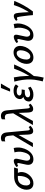

<svg xmlns="http://www.w3.org/2000/svg" viewBox="1618 -2370 990 4267"><g transform="rotate(-90 2113.5 -236.0)"><path d="M172 11Q116 11 82 -16Q48 -43 36.5 -89Q25 -135 36 -192Q49 -253 85 -304Q121 -355 179.5 -385.5Q238 -416 315 -417L525 -418L500 -333Q441 -334 391.5 -334.5Q342 -335 294 -335Q246 -335 213 -318Q180 -301 160 -270Q140 -239 130 -198Q119 -137 135 -98.5Q151 -60 195 -60Q230 -60 257 -83.5Q284 -107 302.5 -144Q321 -181 329 -222Q332 -234 334 -253.5Q336 -273 337 -294.5Q338 -316 338 -334.5Q338 -353 336 -361L391 -373Q398 -353 408 -329.5Q418 -306 423 -276Q428 -246 418 -202Q411 -165 389 -127Q367 -89 334.5 -58Q302 -27 261 -8Q220 11 172 11Z M706 11Q638 11 606 -32Q574 -75 589 -148L623 -310Q625 -321 624.5 -329.5Q624 -338 620 -342.5Q616 -347 607 -347Q597 -347 584.5 -342Q572 -337 560 -328L535 -364Q567 -392 604 -408.5Q641 -425 670 -425Q693 -425 705 -414.5Q717 -404 719.5 -385.5Q722 -367 717 -342L681 -174Q670 -119 687.5 -90Q705 -61 743 -61Q774 -61 798.5 -81.5Q823 -102 840 -139.5Q857 -177 868 -228Q879 -276 876 -323Q873 -370 861 -409L958 -427Q967 -390 969.5 -346.5Q972 -303 962 -254Q946 -180 910.5 -120Q875 -60 823.5 -24.5Q772 11 706 11Z M1335 6Q1315 6 1297.5 -3Q1280 -12 1270 -36Q1260 -60 1257 -106L1245 -390L1228 -547Q1224 -590 1205.5 -606.5Q1187 -623 1154 -624Q1142 -624 1128 -621.5Q1114 -619 1105 -614L1107 -689Q1117 -698 1138.5 -704.5Q1160 -711 1185 -711Q1212 -711 1238 -699.5Q1264 -688 1282.5 -659Q1301 -630 1305 -578L1347 -122Q1350 -90 1358 -79.5Q1366 -69 1376 -69Q1387 -69 1400 -76.5Q1413 -84 1423 -94L1453 -57Q1424 -27 1397 -10.5Q1370 6 1335 6ZM978 0 1257 -467 1272 -361 1069 0Z M1825 6Q1805 6 1787.5 -3Q1770 -12 1760 -36Q1750 -60 1747 -106L1735 -390L1718 -547Q1714 -590 1695.5 -606.5Q1677 -623 1644 -624Q1632 -624 1618 -621.5Q1604 -619 1595 -614L1597 -689Q1607 -698 1628.5 -704.5Q1650 -711 1675 -711Q1702 -711 1728 -699.5Q1754 -688 1772.5 -659Q1791 -630 1795 -578L1837 -122Q1840 -90 1848 -79.5Q1856 -69 1866 -69Q1877 -69 1890 -76.5Q1903 -84 1913 -94L1943 -57Q1914 -27 1887 -10.5Q1860 6 1825 6ZM1468 0 1747 -467 1762 -361 1559 0Z M2141 11Q2094 11 2057 -4Q2020 -19 2002.5 -49Q1985 -79 1997 -124Q2010 -178 2065.5 -202Q2121 -226 2200 -226L2196 -186Q2148 -186 2110.5 -202Q2073 -218 2055.5 -248.5Q2038 -279 2050 -321Q2058 -354 2082 -378.5Q2106 -403 2143.5 -416.5Q2181 -430 2230 -430Q2276 -430 2312 -417.5Q2348 -405 2372 -380L2331 -321Q2316 -337 2287 -348.5Q2258 -360 2218 -360Q2181 -360 2156.5 -348Q2132 -336 2127 -312Q2122 -292 2132 -278Q2142 -264 2162.5 -257Q2183 -250 2211 -250H2260L2248 -181H2200Q2150 -181 2120.5 -165.5Q2091 -150 2086 -126Q2080 -96 2100 -79Q2120 -62 2157 -62Q2200 -62 2233.5 -76Q2267 -90 2295 -110L2320 -52Q2280 -22 2239 -5.5Q2198 11 2141 11ZM2212 -507 2293 -711H2391L2273 -507Z M2541 44 2499 6Q2578 -99 2631 -205.5Q2684 -312 2721 -418H2815Q2768 -302 2699.5 -186.5Q2631 -71 2541 44ZM2523 239 2438 218Q2444 196 2449 175Q2454 154 2458 134Q2480 36 2482 -53Q2484 -142 2471.5 -230Q2459 -318 2434 -413L2528 -424Q2541 -361 2549.5 -283.5Q2558 -206 2560 -126Q2562 -46 2557 28Q2552 102 2540 159Q2535 183 2531 202Q2527 221 2523 239Z M2969 11Q2913 11 2879 -16Q2845 -43 2833.5 -89Q2822 -135 2833 -192Q2846 -257 2882 -311Q2918 -365 2970.5 -397.5Q3023 -430 3084 -430Q3138 -430 3173 -404Q3208 -378 3221 -333Q3234 -288 3221 -228Q3208 -164 3172 -109.5Q3136 -55 3084 -22Q3032 11 2969 11ZM2992 -58Q3027 -58 3053.5 -81.5Q3080 -105 3098.5 -143Q3117 -181 3125 -222Q3137 -281 3122 -321Q3107 -361 3063 -361Q3032 -361 3004.5 -340.5Q2977 -320 2957.5 -283.5Q2938 -247 2929 -198Q2917 -135 2933.5 -96.5Q2950 -58 2992 -58Z M3462 11Q3394 11 3362 -32Q3330 -75 3345 -148L3379 -310Q3381 -321 3380.5 -329.5Q3380 -338 3376 -342.5Q3372 -347 3363 -347Q3353 -347 3340.5 -342Q3328 -337 3316 -328L3291 -364Q3323 -392 3360 -408.5Q3397 -425 3426 -425Q3449 -425 3461 -414.5Q3473 -404 3475.5 -385.5Q3478 -367 3473 -342L3437 -174Q3426 -119 3443.5 -90Q3461 -61 3499 -61Q3530 -61 3554.5 -81.5Q3579 -102 3596 -139.5Q3613 -177 3624 -228Q3635 -276 3632 -323Q3629 -370 3617 -409L3714 -427Q3723 -390 3725.5 -346.5Q3728 -303 3718 -254Q3702 -180 3666.5 -120Q3631 -60 3579.5 -24.5Q3528 11 3462 11Z M3912 0Q3909 -38 3904.5 -81.5Q3900 -125 3894.5 -167Q3889 -209 3884 -245Q3879 -281 3875 -304Q3870 -334 3865 -344.5Q3860 -355 3844 -355Q3834 -355 3824 -351Q3814 -347 3806 -341L3785 -373Q3810 -398 3837.5 -411.5Q3865 -425 3891 -425Q3919 -425 3933 -410.5Q3947 -396 3953 -371.5Q3959 -347 3962 -315Q3967 -266 3970.5 -217.5Q3974 -169 3976 -120Q3978 -71 3978 -23L3936 -30Q4007 -127 4055.5 -225.5Q4104 -324 4135 -423L4227 -414Q4186 -309 4128.5 -205.5Q4071 -102 3993 0Z"/></g></svg>

Font: Ysabeau Infant SemiBold
Style: Italic
Weight: 600
Italic angle: -12°
Designer: Christian Thalmann (Catharsis Fonts)
Version: Version 2.002; featfreeze: ss01,ss02,lnum